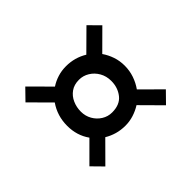

<svg xmlns="http://www.w3.org/2000/svg" viewBox="-129 -883 1013 1013"><g transform="rotate(-45 377.0 -377.0)"><path d="M197 -245.5Q158 -300 158 -372.5Q158 -447 199 -506L90 -615.5L148.5 -675.5L259 -564.5Q284 -581 313.5 -590.2Q343 -599.5 376 -599.5Q441 -599.5 495 -566.5L605.5 -676L664.5 -616.5L557 -509.5Q575.5 -483 586.5 -450.8Q597.5 -418.5 597.5 -382.5Q597.5 -345 585.8 -310.8Q574 -276.5 554 -248.5L662.5 -140.5L603.5 -80.5L494 -191Q468 -174.5 438 -165Q408 -155.5 376 -155.5Q343 -155.5 313.2 -164Q283.5 -172.5 258 -188L149 -78.5L90 -138.5ZM376 -254.5Q434 -254.5 462.2 -290.2Q490.5 -326 490.5 -375.5Q490.5 -411.5 474.2 -439.8Q458 -468 431.5 -484.2Q405 -500.5 374 -500.5Q337.5 -500.5 312.5 -482.8Q287.5 -465 274.8 -436.2Q262 -407.5 262 -374.5Q262 -341.5 277.5 -314.2Q293 -287 319 -270.8Q345 -254.5 376 -254.5Z"/></g></svg>

Font: Merriweather
Style: Bold
Weight: 700
Designer: Eben Sorkin
Foundry: Eben Sorkin
Version: Version 2.100; ttfautohint (v1.7.19-72a1) -l 8 -r 50 -G 200 